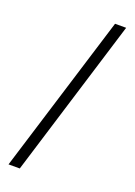

<svg xmlns="http://www.w3.org/2000/svg" viewBox="-181 -873 788 1122"><g transform="rotate(20 212.5 -311.5)"><path d="M26 181H96L399 -804H330Z"/></g></svg>

Font: GenKiMin2 TW H
Style: Regular
Weight: 900
Version: Version 2.100;PS 2.1;hotconv 16.6.51;makeotf.lib2.5.65220 DE